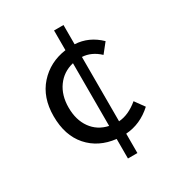

<svg xmlns="http://www.w3.org/2000/svg" viewBox="-182 -845 919 997"><g transform="rotate(-30 277.5 -346.0)"><path d="M293 -158.2V-534.2Q230.5 -519.5 194.3 -469.2Q158.2 -418.9 158.2 -345.7Q158.2 -271.5 193.8 -221.7Q229.5 -171.9 293 -158.2ZM466.8 -206.1 507.8 -149.4Q437.5 -85 349.6 -79.1V37.1H293V-80.1Q190.4 -91.8 129.4 -161.1Q68.4 -230.5 68.4 -345.7Q68.4 -458 131.3 -528.3Q194.3 -598.6 293 -612.3V-730.5H349.6V-615.2Q432.6 -611.3 497.1 -548.8L452.1 -492.2Q405.3 -536.1 349.6 -539.1V-153.3Q408.2 -157.2 466.8 -206.1Z"/></g></svg>

Font: irohakakuC Regular
Style: Regular
Weight: 400
Designer: [Source Han Sans]
Ryoko NISHIZUKA Ë•øÂ°öÊ∂ºÂ≠ê (kana & ideographs); Paul D. Hunt (Latin, Greek & Cyrillic); Wenlong ZHAN
Version: Version 1.001.20160904